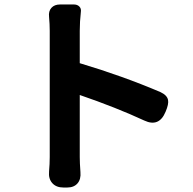

<svg xmlns="http://www.w3.org/2000/svg" viewBox="-20 -801 861 857"><path d="M263 36Q231 36 213.5 16.5Q196 -3 199 -35Q202 -70 202 -100V-663Q202 -693 199 -726Q196 -751 209.5 -766Q223 -781 248 -781H268H310Q325 -781 334 -772Q343 -763 341 -749Q336 -704 336 -663V-519Q527 -462 696 -390Q726 -376 730 -355Q734 -337 719 -302Q690 -232 624 -263Q499 -321 336 -377V-100Q336 -74 339 -33Q342 -1 326 17.5Q310 36 280 36Z"/></svg>

Font: GenSenRounded JP B
Style: Regular
Weight: 700
Version: Version 1.501;PS 1;hotconv 16.6.51;makeotf.lib2.5.65220